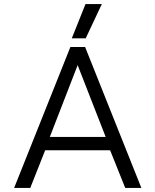

<svg xmlns="http://www.w3.org/2000/svg" viewBox="-20 -932 771 952"><path d="M404 -912H485L405 -742H336ZM329 -699H402L681 0H601L526 -187H204L130 0H50ZM504 -253 365 -609 227 -253Z"/></svg>

Font: Prompt Light
Style: Regular
Weight: 300
Designer: Katatrad Team
Foundry: CadsonDemak
Version: Version 1.001